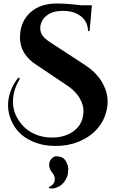

<svg xmlns="http://www.w3.org/2000/svg" viewBox="-20 -734 663 1097"><path d="M94 -284Q54 -220 54 -153Q54 -80 107 -20Q136 14 180.5 33Q225 52 278 52Q331 52 373 32Q457 -9 457 -102Q457 -137 433.5 -176Q410 -215 363 -246L193 -360Q94 -422 94 -520Q94 -530 95 -540Q101 -617 156.5 -665.5Q212 -714 305 -714Q362 -714 443 -704H505L492 -557H483Q482 -609 443 -640.5Q404 -672 340 -672Q262 -672 227 -625Q210 -601 210 -573Q210 -545 227 -525.5Q244 -506 281 -483L468 -361Q525 -324 557 -274Q595 -215 595 -153Q595 -113 578.5 -68.5Q562 -24 524.5 14Q487 52 428 76Q369 100 297.5 100Q226 100 168 75Q61 30 32 -82Q26 -106 26 -132Q26 -216 85 -291ZM259 334Q293 322 293 288Q293 270 277 250.5Q261 231 261 209Q261 187 274 173Q287 159 300 159Q345 159 360 194Q370 215 370 229Q370 243 367.5 260.5Q365 278 350.5 300Q336 322 314.5 332.5Q293 343 280.5 343Q268 343 261 342Z"/></svg>

Font: Cinzel Decorative
Style: Bold
Weight: 700
Version: Version 1.002;PS 001.002;hotconv 1.0.56;makeotf.lib2.0.21325